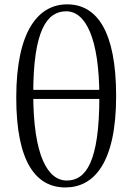

<svg xmlns="http://www.w3.org/2000/svg" viewBox="-20 -825 593 860"><path d="M272.8 14.6C400.3 14.6 500.2 -94.2 500.2 -394.7C500.2 -686.7 413 -805.5 280.9 -805.5C154.2 -805.5 52.8 -690.7 52.8 -387.6C52.8 -97.2 142.1 14.6 272.8 14.6ZM279.3 -16.4C194.3 -16.4 128.9 -126.2 128.9 -404.9C128.9 -690.8 190.7 -774.4 276.8 -774.4C361.4 -774.4 425 -658.7 425 -390.5C425 -98.4 364.2 -16.4 279.3 -16.4ZM80.2 -381.9H476.1V-422.4H80.2Z"/></svg>

Font: Source Han Serif CN VF
Style: Regular
Weight: 250
Designer: Ryoko NISHIZUKA 西塚涼子 (kana & ideographs); Frank Grießhammer (Latin, Greek & Cyrillic); Wenlong ZHANG 张文龙 (bopomofo); San
Foundry: Adobe
Version: Version 2.002;hotconv 1.1.0;makeotfexe 2.6.0